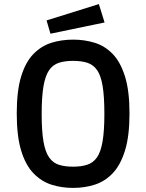

<svg xmlns="http://www.w3.org/2000/svg" viewBox="-20 -906 716 940"><path d="M338 14Q281 14 231.5 -2Q182 -18 143.5 -58Q105 -98 83.5 -169Q62 -240 62 -351Q62 -461 83.5 -531.5Q105 -602 143.5 -641.5Q182 -681 231.5 -696.5Q281 -712 338 -712Q394 -712 444 -696.5Q494 -681 532 -641.5Q570 -602 592 -531.5Q614 -461 614 -351Q614 -240 592 -169Q570 -98 532 -58Q494 -18 444 -2Q394 14 338 14ZM338 -90Q378 -90 407 -99.5Q436 -109 454.5 -135Q473 -161 482 -212.5Q491 -264 491 -348Q491 -433 482.5 -484.5Q474 -536 455.5 -562.5Q437 -589 408 -598.5Q379 -608 338 -608Q297 -608 268 -598.5Q239 -589 220.5 -562.5Q202 -536 193 -484.5Q184 -433 184 -348Q184 -264 193 -212.5Q202 -161 221 -134.5Q240 -108 269 -99Q298 -90 338 -90ZM227 -741 208 -806 464 -886 492 -796Z"/></svg>

Font: Ruda
Style: Bold
Weight: 700
Designer: Mariela Monsalve and Angelina Sanchez
Foundry: Mariela Monsalve and Angelina Sanchez
Version: Version 2.000